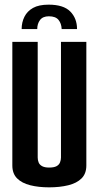

<svg xmlns="http://www.w3.org/2000/svg" viewBox="-20 -800 424 825"><path d="M189 -780Q253 -780 282 -750.5Q311 -721 311 -675H245Q244 -699 231.5 -714.5Q219 -730 190 -730Q164 -730 152 -714Q140 -698 140 -675H73Q73 -704 85 -728Q97 -752 122 -766Q147 -780 189 -780ZM191 5Q146 5 110 -4Q74 -13 53.5 -33.5Q33 -54 33 -89V-620H142V-123Q142 -112 146 -102Q150 -92 161 -86Q172 -80 191 -80Q212 -80 223 -86Q234 -92 238 -102.5Q242 -113 242 -123V-620H351V-89Q351 -54 330.5 -33.5Q310 -13 273.5 -4Q237 5 191 5Z"/></svg>

Font: Smooch Sans Thin
Style: Bold
Weight: 700
Version: Version 1.010